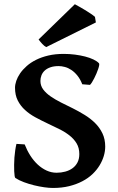

<svg xmlns="http://www.w3.org/2000/svg" viewBox="-20 -889 565 923"><path d="M485.8 -184.1Q485.8 -162.1 479 -139.2Q472.2 -116.2 458.7 -94Q445.3 -71.8 424.6 -52Q403.8 -32.2 375.7 -17.6Q347.7 -2.9 312.5 5.9Q277.3 14.6 234.4 14.6Q216.3 14.6 192.4 11.2Q168.5 7.8 143.6 1.7Q118.7 -4.4 95 -13.2Q71.3 -22 54.2 -33.2Q51.8 -34.2 50.3 -43.2Q48.8 -52.2 48.3 -65.9Q47.9 -79.6 47.9 -96.7Q47.9 -113.8 49.3 -131.6Q50.8 -149.4 53.2 -166.5Q55.7 -183.6 59.1 -197.3L98.6 -194.8Q109.9 -166 125.7 -141.1Q141.6 -116.2 161.4 -97.9Q181.2 -79.6 204.1 -69.1Q227.1 -58.6 252 -58.6Q273.9 -58.6 293.7 -64Q313.5 -69.3 328.6 -80.3Q343.8 -91.3 352.5 -108.2Q361.3 -125 361.3 -148.4Q361.3 -178.2 348.1 -200Q335 -221.7 313.2 -238.5Q291.5 -255.4 263.7 -269Q235.8 -282.7 206.8 -296.4Q177.7 -310.1 149.9 -325.2Q122.1 -340.3 100.3 -360.1Q78.6 -379.9 65.4 -405.8Q52.2 -431.6 52.2 -467.3Q52.2 -482.4 58.3 -500.5Q64.5 -518.6 76.9 -536.6Q89.4 -554.7 108.4 -571.5Q127.4 -588.4 153.3 -601.3Q179.2 -614.3 212.4 -622.1Q245.6 -629.9 286.1 -629.9Q314 -629.9 340.3 -626.5Q366.7 -623 389.4 -617.2Q412.1 -611.3 429.4 -603Q446.8 -594.7 455.6 -585Q458 -583 456.8 -575.4Q455.6 -567.9 452.1 -557.6Q448.7 -547.4 443.6 -535.4Q438.5 -523.4 432.9 -512.5Q427.2 -501.5 421.9 -492.9Q416.5 -484.4 412.6 -481L375.5 -483.9Q365.7 -508.8 352.1 -525.6Q338.4 -542.5 323 -552.7Q307.6 -563 291.7 -567.1Q275.9 -571.3 262.2 -571.3Q238.8 -571.3 222.2 -565.4Q205.6 -559.6 194.8 -549.6Q184.1 -539.6 179.2 -526.6Q174.3 -513.7 174.3 -500Q174.3 -477.1 187.7 -459Q201.2 -440.9 223.1 -425.8Q245.1 -410.6 272.9 -396.5L330.1 -368.2Q359.4 -353.5 387.2 -336.4Q415 -319.3 437 -297.6Q459 -275.9 472.4 -248Q485.8 -220.2 485.8 -184.1ZM202.1 -662.6Q197.8 -664.6 192.9 -668.7Q188 -672.9 182.9 -678.2Q177.7 -683.6 173.3 -689.2Q168.9 -694.8 165.5 -699.2L339.8 -868.7Q353 -861.8 368.4 -852.8Q383.8 -843.8 397.7 -835.2Q411.6 -826.7 422.1 -819.3Q432.6 -812 436.5 -808.1L440.9 -781.2Z"/></svg>

Font: Gentium Book Basic
Style: Bold
Weight: 700
Designer: J. Victor Gaultney and Annie Olsen
Foundry: SIL International
Version: Version 1.102; 2013; Maintenance release